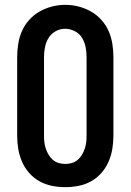

<svg xmlns="http://www.w3.org/2000/svg" viewBox="-20 -766 540 794"><path d="M250 8Q222 8 194.5 2.5Q167 -3 143 -16.5Q119 -30 100.5 -51Q82 -72 71 -97.5Q60 -123 55.5 -150Q51 -177 51 -205V-530Q51 -558 55.5 -585.5Q60 -613 71 -638Q82 -663 101 -684Q120 -705 144 -718.5Q168 -732 195 -739Q222 -746 250 -746Q278 -746 305 -739Q332 -732 356 -718.5Q380 -705 399 -684Q418 -663 429 -638Q440 -613 444.5 -585.5Q449 -558 449 -530V-205Q449 -177 444.5 -150Q440 -123 429 -97.5Q418 -72 399.5 -51Q381 -30 357 -16.5Q333 -3 305.5 2.5Q278 8 250 8ZM250 -88Q264 -88 277.5 -92Q291 -96 301.5 -105Q312 -114 319 -126Q326 -138 330.5 -151Q335 -164 336.5 -177.5Q338 -191 338 -205V-530Q338 -551 334 -571.5Q330 -592 319 -610Q308 -628 288.5 -637.5Q269 -647 249 -647Q228 -647 209.5 -636.5Q191 -626 180.5 -608.5Q170 -591 166 -570.5Q162 -550 162 -530V-205Q162 -191 163.5 -177.5Q165 -164 169.5 -151Q174 -138 181 -126Q188 -114 198.5 -105Q209 -96 222.5 -92Q236 -88 250 -88Z"/></svg>

Font: Iosevka Julsh Curly
Style: Bold
Weight: 700
Designer: Belleve Invis
Foundry: Belleve Invis
Version: Version 15.0.2; ttfautohint (v1.8.4)